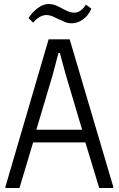

<svg xmlns="http://www.w3.org/2000/svg" viewBox="-20 -936 591 956"><path d="M7 -6 222 -740H327L544 -6V0H474L405 -227H145L77 0H7ZM389 -290 308 -562 278 -672H271L242 -562L161 -290ZM122 -846Q140 -875 167.5 -895.5Q195 -916 222 -916Q241 -916 257 -909.5Q273 -903 288 -894.5Q303 -886 318.5 -879.5Q334 -873 351 -873Q367 -873 381.5 -883.5Q396 -894 408 -913L435 -893Q420 -858 393 -839Q366 -820 338 -820Q319 -820 303 -826.5Q287 -833 272 -840.5Q257 -848 242 -854.5Q227 -861 210 -861Q193 -861 176 -850.5Q159 -840 145 -823Z"/></svg>

Font: Encode Sans Compressed
Style: Regular
Weight: 400
Designer: Pablo Impallari, Andres Torresi
Foundry: Pablo Impallari, Andres Torresi
Version: Version 1.000; ttfautohint (v1.00) -l 8 -r 50 -G 200 -x 14 -